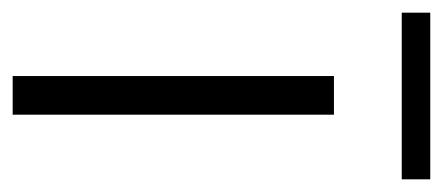

<svg xmlns="http://www.w3.org/2000/svg" viewBox="-238 -481 699 303"><g transform="rotate(90 111.5 -329.5)"><path d="M141 0H80V-507H141ZM243 -614H-20V-659H243Z"/></g></svg>

Font: Hind Siliguri Light
Style: Regular
Weight: 300
Designer: Jyotish Sonowal
Foundry: Indian Type Foundry
Version: Version 1.001;PS 1.0;hotconv 1.0.86;makeotf.lib2.5.63406; tt